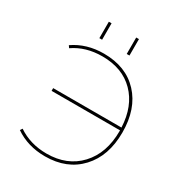

<svg xmlns="http://www.w3.org/2000/svg" viewBox="-216 -1067 1124 1215"><g transform="rotate(30 346.0 -460.0)"><path d="M421 -810V-930H441V-810ZM221 -810V-930H241V-810ZM126 -370V-390H625Q618 -543 530.5 -631.5Q443 -720 296 -720Q175 -720 87 -659L76 -675Q170 -740 296 -740Q458 -740 552 -639Q646 -538 646 -365Q646 -194 551 -92Q456 10 296 10Q170 10 76 -55L87 -71Q177 -10 296 -10Q446 -10 536 -106.5Q626 -203 626 -365V-370Z"/></g></svg>

Font: Mplus 1p Thin
Style: Regular
Weight: 250
Version: Version 1.061